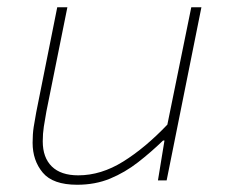

<svg xmlns="http://www.w3.org/2000/svg" viewBox="-20 -498 640 530"><path d="M193 12Q126 12 98 -21.5Q70 -55 70 -104Q70 -128 73 -147.5Q76 -167 80 -188L138 -478H166L108 -190Q104 -168 101 -148.5Q98 -129 98 -108Q98 -63 123 -38.5Q148 -14 196 -14Q259 -14 320 -52Q381 -90 442 -154L508 -478H536L440 0H416L434 -110H430Q397 -78 361 -50Q325 -22 284 -5Q243 12 193 12Z"/></svg>

Font: Source Code Pro ExtraLight ExtraLight
Style: Italic
Weight: 250
Italic angle: -11°
Monospace: yes
Version: Version 1.016;hotconv 1.0.116;makeotfexe 2.5.65601